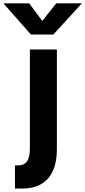

<svg xmlns="http://www.w3.org/2000/svg" viewBox="-101 -876 497 1119"><path d="M-81.1 -856.4H69.3L145.5 -753.9L226.6 -856.4H376L210 -674.8H79.1ZM-13.7 87.9H3.9Q40 87.9 56.6 64Q73.2 40 73.2 -13.7V-587.9H230.5V-7.8Q230.5 106.4 178.7 164.6Q127 222.7 29.3 222.7H-13.7Z"/></svg>

Font: Gothic A1 Black
Style: Regular
Weight: 900
Version: Version 2.50